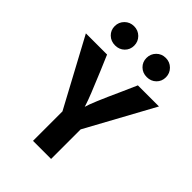

<svg xmlns="http://www.w3.org/2000/svg" viewBox="-300 -1191 1364 1364"><g transform="rotate(45 382.5 -509.0)"><path d="M16.6 -772.5H229.5L279.3 -655.3Q359.4 -464.8 374 -416L379.9 -397.5Q393.6 -450.2 487.3 -655.3L539.1 -772.5H751L472.7 -263.7V33.2H291V-262.7ZM153.3 -885.7Q125 -913.1 125 -953.6Q125 -994.1 153.3 -1022.5Q181.6 -1050.8 223.1 -1050.8Q264.6 -1050.8 293 -1022.5Q321.3 -994.1 321.3 -953.6Q321.3 -913.1 293.5 -885.7Q265.6 -858.4 223.6 -858.4Q181.6 -858.4 153.3 -885.7ZM472.2 -885.7Q444.3 -913.1 444.3 -953.6Q444.3 -994.1 472.2 -1022.5Q500 -1050.8 541.5 -1050.8Q583 -1050.8 611.3 -1022.5Q639.6 -994.1 639.6 -953.6Q639.6 -913.1 611.8 -885.7Q584 -858.4 542 -858.4Q500 -858.4 472.2 -885.7Z"/></g></svg>

Font: GenEi M Gothic v2 Heavy
Style: Regular
Weight: 800
Version: Version 2.0